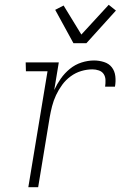

<svg xmlns="http://www.w3.org/2000/svg" viewBox="-20 -780 540 800"><path d="M98 0 178 -483H88L87 -520H225L206 -405Q217 -429 233 -452Q249 -475 271 -493Q293 -511 319.5 -519.5Q346 -528 372 -528Q393 -528 413.5 -521.5Q434 -515 446 -499.5Q458 -484 460.5 -462.5Q463 -441 459 -419H418Q420 -433 419.5 -447Q419 -461 412 -471.5Q405 -482 392 -486.5Q379 -491 365 -491Q342 -491 318.5 -484Q295 -477 274.5 -462Q254 -447 239 -426.5Q224 -406 213.5 -383.5Q203 -361 197 -337.5Q191 -314 187 -291L139 0ZM286 -600 210 -739 245 -757 319 -636 433 -760 463 -736 340 -600Z"/></svg>

Font: Iosevka Curly Slab Extralight
Style: Italic
Weight: 200
Italic angle: -9°
Monospace: yes
Designer: Belleve Invis
Foundry: Belleve Invis
Version: Version 22.1.2; ttfautohint (v1.8.4)